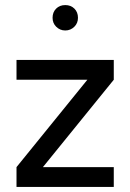

<svg xmlns="http://www.w3.org/2000/svg" viewBox="-20 -736 512 756"><path d="M287 -666Q287 -688 273 -702Q259 -716 237 -716Q215 -716 201 -702Q187 -688 187 -666Q187 -645 201 -631Q216 -616 237 -616Q258 -616 273 -631Q287 -645 287 -666ZM45 0H428V-78H149L428 -422V-500H45V-422H324L45 -78Z"/></svg>

Font: Unageo
Style: Regular
Weight: 400
Designer: Richard Sepsi
Foundry: Richard Sepsi
Version: Version 2.000